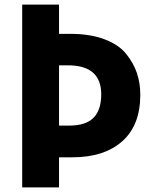

<svg xmlns="http://www.w3.org/2000/svg" viewBox="-20 -820 664 840"><path d="M77.1 0V-799.8H238.3V-671.9H288.1Q374 -671.9 436.5 -648.4Q499 -625 531.7 -584.5Q564.5 -543.9 579.1 -500Q593.8 -456.1 593.8 -405.3Q593.8 -271.5 514.6 -201.7Q435.5 -131.8 296.9 -131.8H238.3V0ZM238.3 -270.5H282.2Q355.5 -270.5 389.2 -304.7Q422.9 -338.9 422.9 -407.2Q422.9 -534.2 277.3 -534.2H238.3Z"/></svg>

Font: Gothic A1 Black
Style: Regular
Weight: 900
Version: Version 2.50